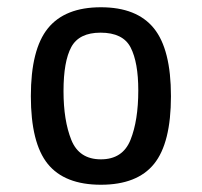

<svg xmlns="http://www.w3.org/2000/svg" viewBox="-20 -500 556 529"><path d="M65 -235Q65 -364 112 -422Q159 -480 258 -480Q357 -480 404 -422Q451 -364 451 -235Q451 -106 404.5 -48.5Q358 9 258 9Q158 9 111.5 -48.5Q65 -106 65 -235ZM361 -251Q361 -328 340 -369Q319 -410 257 -410Q198 -410 176.5 -370.5Q155 -331 155 -249Q155 -168 176.5 -114.5Q198 -61 258 -61Q318 -61 339.5 -114.5Q361 -168 361 -251Z"/></svg>

Font: El Messiri
Style: Regular
Weight: 400
Designer: Mohamed Gaber
Foundry: Kief Type Foundry
Version: Version 2.006